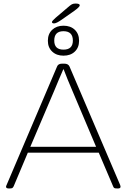

<svg xmlns="http://www.w3.org/2000/svg" viewBox="-20 -1061 714 1083"><path d="M29 2Q14 2 14 -8Q14 -10 15 -12.5Q16 -15 17 -17L302 -686Q308 -702 331 -702H342Q365 -702 372 -686L658 -17Q658 -15 659 -12.5Q660 -10 660 -8Q660 2 646 2H641Q630 2 625.5 0Q621 -2 618 -10L537 -200H137L57 -10Q53 -2 48.5 0Q44 2 34 2ZM287 -552 151 -233H522L387 -552Q374 -582 362 -611.5Q350 -641 339 -670H337Q324 -641 312 -612Q300 -583 287 -552ZM338 -747Q299 -747 274.5 -770Q250 -793 250 -831Q250 -870 274.5 -893Q299 -916 338 -916Q378 -916 402 -893Q426 -870 426 -831Q426 -793 402 -770Q378 -747 338 -747ZM338 -781Q391 -781 391 -832Q391 -885 338 -885Q286 -885 286 -832Q286 -781 338 -781ZM285 -929Q273 -929 273 -937Q273 -940 279 -946.5Q285 -953 294 -961L361 -1018Q377 -1032 385 -1036.5Q393 -1041 406 -1041Q430 -1041 430 -1031Q430 -1022 398 -999L328 -950Q298 -929 285 -929Z"/></svg>

Font: Asap Semi Expanded Thin
Style: Regular
Weight: 100
Width: 6
Designer: Pablo Cosgaya
Foundry: Omnibus-Type
Version: Version 3.001; ttfautohint (v1.8.4.7-5d5b)